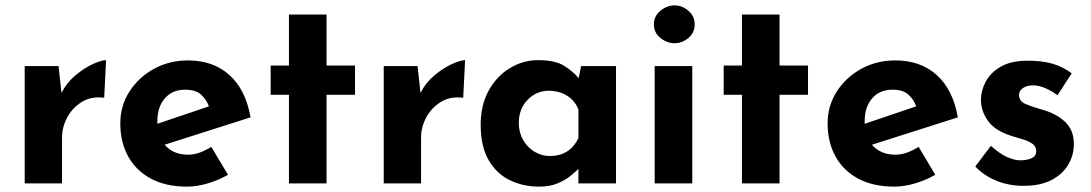

<svg xmlns="http://www.w3.org/2000/svg" viewBox="-20 -683 4064 715"><path d="M198 -437 209 -337Q228 -375 261 -402.5Q294 -430 326 -444.5Q358 -459 375 -459L368 -319Q319 -325 284 -303Q249 -281 230 -245Q211 -209 211 -171V0H72V-437Z M677 12Q597 12 541.5 -18Q486 -48 457 -101Q428 -154 428 -223Q428 -289 462 -342Q496 -395 553 -426.5Q610 -458 680 -458Q774 -458 834.5 -403.5Q895 -349 913 -246L593 -144Q625 -107 680 -107Q703 -107 724.5 -115Q746 -123 767 -136L829 -32Q794 -12 753.5 0Q713 12 677 12ZM566 -222 758 -287Q749 -312 729 -330.5Q709 -349 669 -349Q622 -349 594 -317Q566 -285 566 -231Q566 -227 566 -222Z M1056 -629H1196V-439H1302V-330H1196V0H1056V-330H988V-439H1056Z M1535 -437 1546 -337Q1565 -375 1598 -402.5Q1631 -430 1663 -444.5Q1695 -459 1712 -459L1705 -319Q1656 -325 1621 -303Q1586 -281 1567 -245Q1548 -209 1548 -171V0H1409V-437Z M1988 12Q1927 12 1877.5 -12.5Q1828 -37 1799 -88Q1770 -139 1770 -218Q1770 -292 1800 -346Q1830 -400 1879 -429.5Q1928 -459 1983 -459Q2047 -459 2080 -438.5Q2113 -418 2135 -392L2144 -437H2274V0H2134V-54Q2124 -44 2104.5 -28Q2085 -12 2056 0Q2027 12 1988 12ZM2028 -102Q2101 -102 2134 -168V-275Q2122 -307 2092.5 -326Q2063 -345 2023 -345Q1978 -345 1945 -311.5Q1912 -278 1912 -225Q1912 -190 1928 -162Q1944 -134 1970.5 -118Q1997 -102 2028 -102Z M2418 -437H2558V0H2418ZM2415 -592Q2415 -623 2439.5 -643Q2464 -663 2492 -663Q2520 -663 2543.5 -643Q2567 -623 2567 -592Q2567 -561 2543.5 -541.5Q2520 -522 2492 -522Q2464 -522 2439.5 -541.5Q2415 -561 2415 -592Z M2743 -629H2883V-439H2989V-330H2883V0H2743V-330H2675V-439H2743Z M3311 12Q3231 12 3175.5 -18Q3120 -48 3091 -101Q3062 -154 3062 -223Q3062 -289 3096 -342Q3130 -395 3187 -426.5Q3244 -458 3314 -458Q3408 -458 3468.5 -403.5Q3529 -349 3547 -246L3227 -144Q3259 -107 3314 -107Q3337 -107 3358.5 -115Q3380 -123 3401 -136L3463 -32Q3428 -12 3387.5 0Q3347 12 3311 12ZM3200 -222 3392 -287Q3383 -312 3363 -330.5Q3343 -349 3303 -349Q3256 -349 3228 -317Q3200 -285 3200 -231Q3200 -227 3200 -222Z M3791 9Q3737 9 3690.5 -10Q3644 -29 3612 -63L3670 -140Q3702 -111 3729.5 -98.5Q3757 -86 3779 -86Q3805 -86 3822 -94Q3839 -102 3839 -120Q3839 -137 3825.5 -147Q3812 -157 3791 -163.5Q3770 -170 3746 -177Q3686 -196 3659.5 -232.5Q3633 -269 3633 -312Q3633 -345 3650.5 -378.5Q3668 -412 3706.5 -434.5Q3745 -457 3806 -457Q3861 -457 3899 -446Q3937 -435 3971 -410L3918 -328Q3899 -343 3875.5 -353.5Q3852 -364 3832 -365Q3805 -366 3790 -355.5Q3775 -345 3775 -331Q3774 -307 3797.5 -296.5Q3821 -286 3850 -278Q3857 -276 3863.5 -274Q3870 -272 3876 -270Q3923 -254 3951 -224.5Q3979 -195 3979 -146Q3979 -106 3958.5 -70.5Q3938 -35 3896.5 -13Q3855 9 3791 9Z"/></svg>

Font: Reem Kufi Ink
Style: Bold
Weight: 700
Designer: Khaled Hosny
Version: Version 1.002